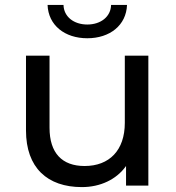

<svg xmlns="http://www.w3.org/2000/svg" viewBox="-20 -757 717 783"><path d="M314 6C389 6 455 -25 494 -80V0H585V-530H489V-256C489 -144 426 -80 325 -80C233 -80 182 -133 182 -236V-530H86V-225C86 -73 173 6 314 6ZM174 -737C177 -654 244 -601 336 -601C428 -601 495 -654 498 -737H433C432 -689 391 -657 336 -657C281 -657 240 -689 239 -737Z"/></svg>

Font: Malon Grotesk Med
Style: Regular
Weight: 500
Designer: Julieta Ulanovsky
Foundry: Julieta Ulanovsky
Version: Version 7.200